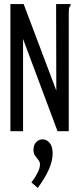

<svg xmlns="http://www.w3.org/2000/svg" viewBox="-20 -643 390 941"><path d="M31 -623H96L256 -199L255 -623H326V-616Q320 -610 318.5 -602.5Q317 -595 317 -579V0H262L93 -452V0H31ZM165 278 134 251Q152 228 164 204Q176 180 176 163Q176 151 168 141Q160 131 152 120Q144 109 144 92Q144 68 157 54Q170 40 189 40Q208 40 223 57Q238 74 238 108Q238 146 219.5 187.5Q201 229 165 278Z"/></svg>

Font: Inconsolata ExtraCondensed Medium
Style: Regular
Weight: 500
Width: 2
Monospace: yes
Designer: Raph Levien, Cyreal, Brenton Simpson
Foundry: Raph Levien, Cyreal, Google
Version: Version 3.001; ttfautohint (v1.8.2.53-6de2)